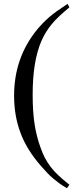

<svg xmlns="http://www.w3.org/2000/svg" viewBox="-20 -773 412 990"><path d="M337.9 -735.4Q308.6 -710.9 286.6 -690.4Q264.6 -669.9 248 -649.9Q231.4 -629.9 218.3 -608.9Q205.1 -587.9 193.4 -561.5Q170.9 -508.8 159.7 -440.9Q148.4 -373 148.4 -284.2Q148.4 -198.2 158.2 -133.8Q168 -69.3 188.5 -13.7Q199.2 17.6 211.9 41.5Q224.6 65.4 241.2 87.4Q257.8 109.4 281.2 131.3Q304.7 153.3 337.9 179.7L325.2 197.3Q302.7 184.6 286.1 172.4Q269.5 160.2 254.4 147.5Q239.3 134.8 224.6 119.6Q210 104.5 192.4 84Q155.3 42 128.9 -0.5Q102.5 -43 85.9 -87.4Q69.3 -131.8 61 -179.2Q52.7 -226.6 52.7 -280.3Q52.7 -474.6 170.9 -620.1Q186.5 -638.7 201.7 -654.3Q216.8 -669.9 234.4 -685.1Q252 -700.2 274.4 -716.3Q296.9 -732.4 328.1 -752.9Z"/></svg>

Font: Jomolhari
Style: Regular
Weight: 400
Designer: Christopher J. Fynn
Foundry: Christopher  J.  Fynn (Karma Drubgy¸ Tenzin).
Version: Version 1.000